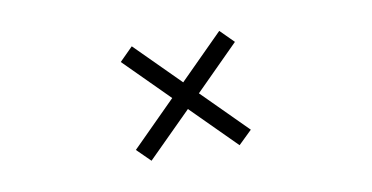

<svg xmlns="http://www.w3.org/2000/svg" viewBox="-42 -545 934 482"><g transform="rotate(-10 425.0 -304.0)"><path d="M277.5 -192.5 390 -305 278.5 -416.5 312.5 -450.5 424 -339 535.5 -450.5 569.5 -416.5 458 -305 570.5 -192.5 536 -159 424 -271 311.5 -159Z"/></g></svg>

Font: League Mono Wide UltraLight
Style: Regular
Weight: 200
Width: 8
Designer: Tyler Finck
Foundry: The League of Moveable Type / Tyler Finck
Version: Version 2.210